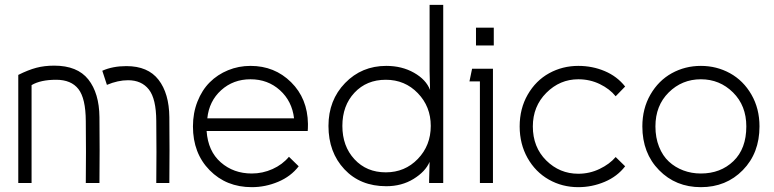

<svg xmlns="http://www.w3.org/2000/svg" viewBox="-20 -753 3184 790"><path d="M109.9 0H55.2V-444.8Q96.2 -465.3 129.4 -474.1Q162.6 -482.9 203.1 -482.9Q298.3 -482.9 343.3 -426.3Q388.2 -369.6 389.2 -271Q390.6 -135.7 389.2 0H333Q334.5 -127.4 333 -254.9Q332.5 -348.1 302.7 -386.5Q272.9 -424.8 210.9 -424.8Q147 -424.8 109.9 -402.8ZM400.9 -461.9Q443.8 -481 500 -481Q588.9 -481 632.3 -424.8Q675.8 -368.7 676.8 -271Q678.2 -135.3 676.8 0H623Q624.5 -127.4 623 -254.9Q622.6 -346.7 592.5 -384.8Q562.5 -422.9 506.8 -422.9Q465.3 -422.9 419.9 -403.8Z M1209 -68.8Q1176.8 -26.9 1124.3 -4.9Q1071.8 17.1 1016.1 17.1Q911.1 17.1 842.5 -52.7Q773.9 -122.6 773.9 -232.9Q773.9 -288.1 792.5 -335.2Q811 -382.3 843 -414.3Q875 -446.3 918.5 -464.1Q961.9 -481.9 1010.7 -481.9Q1109.9 -481.9 1177.7 -414.8Q1245.6 -347.7 1247.1 -243.2Q1247.1 -222.7 1246.1 -213.9H830.1Q835.9 -130.9 888.4 -85Q940.9 -39.1 1016.1 -39.1Q1060.5 -39.1 1101.3 -57.4Q1142.1 -75.7 1168.9 -107.9ZM833 -266.1H1189.9Q1181.6 -336.9 1131.8 -381.8Q1082 -426.8 1010.7 -426.8Q939.5 -426.8 889.9 -381.8Q840.3 -336.9 833 -266.1Z M1567.4 -424.8Q1488.3 -424.8 1438.5 -371.6Q1388.7 -318.4 1388.7 -234.9Q1388.7 -151.4 1438.5 -97.7Q1488.3 -43.9 1567.4 -43.9Q1646 -43.9 1699.2 -99.1Q1752.4 -154.3 1752.4 -234.9Q1752.4 -314.5 1699.2 -369.6Q1646 -424.8 1567.4 -424.8ZM1331.5 -234.9Q1331.5 -340.8 1399.9 -411.4Q1468.3 -481.9 1569.3 -481.9Q1633.8 -481.9 1683.6 -453.6Q1733.4 -425.3 1749.5 -382.8L1747.6 -460V-732.9H1803.7V0H1745.6V-9.8L1747.6 -86.9Q1730.5 -46.9 1681.6 -16.8Q1632.8 13.2 1569.3 13.2Q1462.4 13.2 1397 -56.6Q1331.5 -126.5 1331.5 -234.9Z M1938.5 -639.2H2011.7V-565.9H1938.5ZM1911.6 -418 1922.4 -470.2H2008.3V0H1954.6V-418Z M2552.2 -68.8Q2520 -26.9 2468 -4.9Q2416 17.1 2359.4 17.1Q2293 17.1 2238 -14.2Q2183.1 -45.4 2150.6 -103Q2118.2 -160.6 2118.2 -232.9Q2118.2 -306.2 2151.4 -363.8Q2184.6 -421.4 2239.5 -451.7Q2294.4 -481.9 2359.4 -481.9Q2417.5 -481.9 2468.3 -460.4Q2519 -439 2552.2 -397L2513.2 -356.9Q2488.8 -387.2 2448 -407Q2407.2 -426.8 2359.4 -426.8Q2283.7 -426.8 2228 -371.1Q2172.4 -315.4 2172.4 -232.9Q2172.4 -147.5 2227.5 -92.8Q2282.7 -38.1 2359.4 -38.1Q2405.8 -38.1 2447 -57.9Q2488.3 -77.6 2513.2 -106.9Z M2676.8 -232.9Q2676.8 -186.5 2691.7 -149.2Q2706.5 -111.8 2732.2 -88.1Q2757.8 -64.5 2791.5 -51.8Q2825.2 -39.1 2863.8 -39.1Q2944.8 -39.1 2997.8 -90.1Q3050.8 -141.1 3050.8 -232.9Q3050.8 -318.4 2996.1 -372.6Q2941.4 -426.8 2863.8 -426.8Q2786.1 -426.8 2731.4 -372.6Q2676.8 -318.4 2676.8 -232.9ZM2623 -232.9Q2623 -306.2 2656.2 -363.8Q2689.5 -421.4 2744.1 -451.7Q2798.8 -481.9 2863.8 -481.9Q2928.7 -481.9 2983.6 -451.7Q3038.6 -421.4 3071.8 -363.8Q3105 -306.2 3105 -232.9Q3105 -123 3036.4 -53Q2967.8 17.1 2863.8 17.1Q2760.3 17.1 2691.7 -53Q2623 -123 2623 -232.9Z"/></svg>

Font: Kreadon Light
Style: Regular
Weight: 300
Designer: kohakuno
Foundry: StudioGnu
Version: Version 1.000;Glyphs 3.1.2 (3151)